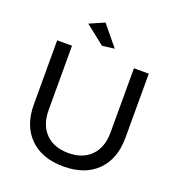

<svg xmlns="http://www.w3.org/2000/svg" viewBox="-158 -1031 1078 1166"><g transform="rotate(20 381.0 -447.5)"><path d="M382 -80Q475 -80 528 -134.5Q581 -189 581 -286V-700H677V-286Q677 -149 598.5 -71Q520 7 382 7Q243 7 164 -71Q85 -149 85 -286V-700H181V-286Q181 -189 234.5 -134.5Q288 -80 382 -80ZM324 -902 431 -772 352 -762 228 -860Z"/></g></svg>

Font: Montserrat arm2
Style: Regular
Weight: 400
Designer: Julieta Ulanovsky
Foundry: Julieta Ulanovsky
Version: Version 6.000